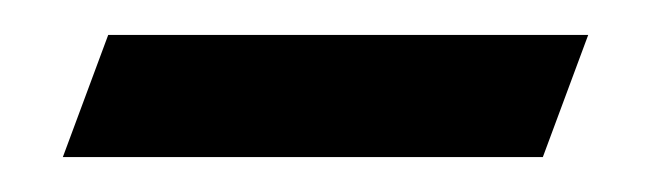

<svg xmlns="http://www.w3.org/2000/svg" viewBox="-20 -545 384 110"><path d="M317 -525 291 -455H16L42 -525Z"/></svg>

Font: Bona Nova SC
Style: Italic
Weight: 400
Italic angle: -4°
Designer: Mateusz Machalski
Foundry: Capitalics
Version: Version 4.001; ttfautohint (v1.8.4.7-5d5b)